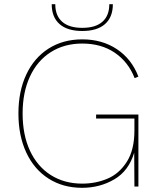

<svg xmlns="http://www.w3.org/2000/svg" viewBox="-20 -891 762 917"><path d="M68 -349Q68 -455 105.5 -535Q143 -615 212 -659Q281 -703 373 -703Q468 -703 538.5 -656Q609 -609 641 -525L623 -518Q593 -595 528.5 -639Q464 -683 373 -683Q287 -683 222.5 -642Q158 -601 123 -525.5Q88 -450 88 -349Q88 -247 123 -171.5Q158 -96 222.5 -55Q287 -14 373 -14Q437 -14 493 -37.5Q549 -61 585.5 -118Q622 -175 622 -268V-325H439V-344H641V0H622L621 -162Q595 -75 526 -34.5Q457 6 372 6Q281 6 212 -38Q143 -82 105.5 -162.5Q68 -243 68 -349ZM227 -871H244Q244 -816 277 -787Q310 -758 373 -758Q436 -758 469 -787Q502 -816 502 -871H519Q519 -809 481.5 -776Q444 -743 373 -743Q302 -743 264.5 -776Q227 -809 227 -871Z"/></svg>

Font: Hanken Grotesk Thin
Style: Regular
Weight: 100
Designer: Alfredo Marco Pradil
Foundry: Hanken Design Co.
Version: Version 3.014